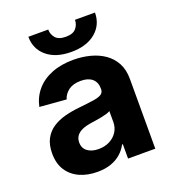

<svg xmlns="http://www.w3.org/2000/svg" viewBox="-136 -838 851 951"><g transform="rotate(-20 290.0 -363.0)"><path d="M215.9 10.3Q163.7 10.3 122.9 -8Q82 -26.3 58.4 -62.3Q34.8 -98.4 34.8 -152.3Q34.8 -197.8 51.5 -228.7Q68.2 -259.6 96.9 -278.4Q125.7 -297.2 162.5 -306.8Q199.2 -316.4 239.7 -320.3Q287.3 -325.3 316.4 -329.7Q345.5 -334.2 358.7 -343Q371.8 -351.9 371.8 -369.3V-371.4Q371.8 -405.2 350.7 -423.7Q329.5 -442.1 290.8 -442.1Q250 -442.1 225.9 -424.2Q201.7 -406.2 193.9 -379.3L54 -390.6Q64.6 -440.3 95.9 -476.7Q127.1 -513.1 176.7 -532.8Q226.2 -552.6 291.5 -552.6Q337 -552.6 378.7 -541.9Q420.5 -531.2 452.9 -508.9Q485.4 -486.5 504.3 -451.5Q523.1 -416.5 523.1 -367.9V0H379.6V-75.6H375.4Q362.2 -50.1 340.2 -30.7Q318.2 -11.4 287.3 -0.5Q256.4 10.3 215.9 10.3ZM259.2 -94.1Q292.6 -94.1 318.2 -107.4Q343.8 -120.7 358.3 -143.5Q372.9 -166.2 372.9 -195V-252.8Q365.8 -248.2 353.5 -244.5Q341.3 -240.8 326 -237.7Q310.7 -234.7 295.5 -232.4Q280.2 -230.1 267.8 -228.3Q241.1 -224.4 221.2 -215.9Q201.3 -207.4 190.3 -193Q179.3 -178.6 179.3 -157.3Q179.3 -126.4 201.9 -110.3Q224.4 -94.1 259.2 -94.1ZM367.5 -735.8H473Q472.7 -671.2 425.2 -631.7Q377.8 -592.3 297.2 -592.3Q216.3 -592.3 169 -631.7Q121.8 -671.2 121.8 -735.8H226.6Q226.2 -711.3 242.4 -691.8Q258.5 -672.2 297.2 -672.2Q334.9 -672.2 351.2 -691.4Q367.5 -710.6 367.5 -735.8Z"/></g></svg>

Font: InterMG
Style: Bold
Weight: 700
Designer: Rasmus Andersson
Foundry: rsms
Version: Version 3.019;December 26, 2023;FontCreator 15.0.0.2955 64-b